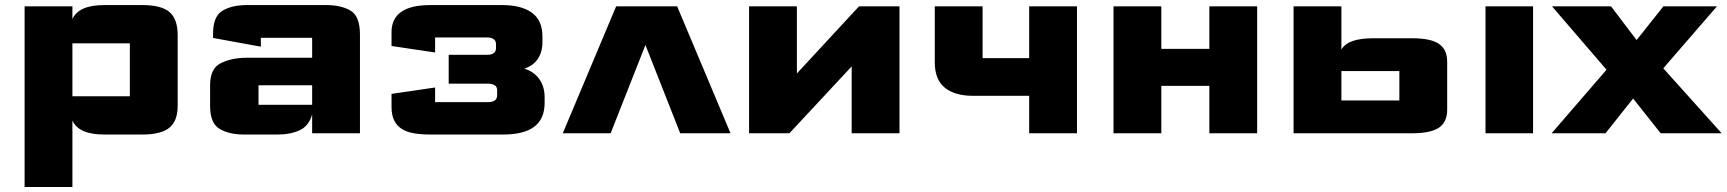

<svg xmlns="http://www.w3.org/2000/svg" viewBox="-20 -531 6881 765"><path d="M78 214V-505.8H268.5V-455.3Q281.6 -483.5 313.3 -497.2Q345 -510.8 396.6 -510.8H547.8Q622.6 -510.8 655.2 -483Q687.9 -455.3 687.9 -391.7V-109Q687.9 -49.2 654.9 -22.1Q621.9 5 547.8 5H396.6Q345 5 313.4 -8.6Q281.8 -22.2 268.5 -50.5V214ZM268.5 -147.5H497.4Q497.4 -147.5 497.4 -147.5Q497.4 -147.5 497.4 -147.5V-358.3Q497.4 -358.3 497.4 -358.3Q497.4 -358.3 497.4 -358.3H268.5Z M952.1 5Q892.2 5 854.6 -17.6Q817.1 -40.2 817.1 -109V-191.9Q817.1 -258.9 860.9 -279.9Q904.6 -300.9 962.5 -300.9H1223.7V-380.4Q1223.7 -380.4 1223.7 -380.4Q1223.7 -380.4 1223.7 -380.4H1019.4Q1019.4 -380.4 1019.4 -380.4Q1019.4 -380.4 1019.4 -380.4V-345L828.9 -379.8V-397.4Q828.9 -465.4 866.2 -488.1Q903.4 -510.8 964 -510.8H1279.1Q1339.7 -510.8 1376.9 -488.6Q1414.2 -466.3 1414.2 -393.5V0H1223.7V-75Q1210.7 -29 1173.8 -12Q1137 5 1087.9 5ZM1010 -113.4Q1010 -113.4 1010 -113.4Q1010 -113.4 1010 -113.4H1223.7V-191.2H1010Q1010 -191.2 1010 -191.2Q1010 -191.2 1010 -191.2Z M1693.9 5Q1658.8 5 1630.3 0.3Q1601.9 -4.4 1581.8 -16.8Q1561.7 -29.1 1550.9 -50.6Q1540 -72 1540 -105.7V-156.9L1713.6 -182.4V-124.1Q1713.6 -124.1 1713.6 -124.1Q1713.6 -124.1 1713.6 -124.1H1923.3Q1932.1 -124.1 1939.2 -125.6Q1946.3 -127.1 1950.9 -130.5Q1955.6 -133.9 1958.3 -139Q1960.9 -144 1960.9 -151.1V-171Q1960.9 -184.9 1950.9 -191.3Q1940.9 -197.7 1923.3 -197.7H1767.8V-312.7H1921.8Q1938.4 -312.7 1947.4 -319.4Q1956.3 -326.1 1956.3 -339.2V-355Q1956.3 -368.3 1947.2 -375Q1938.2 -381.7 1921.1 -381.7H1713.6Q1713.6 -381.7 1713.6 -381.7Q1713.6 -381.7 1713.6 -381.7V-321.9L1540 -347.7V-402.8Q1540 -429.5 1549.6 -449.7Q1559.2 -469.9 1578.3 -483.5Q1597.4 -497.1 1626.3 -503.9Q1655.3 -510.8 1693.9 -510.8H1980.4Q2057.4 -510.8 2099.3 -480.4Q2141.3 -450 2141.3 -385.1V-363.6Q2141.3 -323.6 2122.9 -296.4Q2104.6 -269.2 2069.3 -257.5Q2107.6 -245.5 2128.8 -215.8Q2150 -186.1 2150 -143V-121.5Q2150 -88.8 2139.3 -64.8Q2128.7 -40.9 2107.7 -25.4Q2086.7 -9.9 2055.9 -2.5Q2025.1 5 1985 5Z M2222.3 0 2435 -505.8H2678L2890.7 0H2690.2L2551.7 -351.7L2413 0Z M2964.6 0V-505.8H3155.1V-238.3L3402.7 -505.8H3563.9V0H3373.4V-266.4L3125.3 0Z M4080.6 0V-149.3H3856Q3784.5 -149.3 3744.5 -181.6Q3704.5 -214 3704.5 -282.4V-505.8H3895V-299.4Q3895 -299.4 3895 -299.4Q3895 -299.4 3895 -299.4H4080.6V-505.8H4271.1V0Z M4416.6 0V-505.8H4607.1V-336.4H4798.5V-505.8H4989V0H4798.5V-188.9H4607.1V0Z M5134.1 0V-505.8H5324.6V-333.6Q5338 -356.7 5369.6 -367.6Q5401.1 -378.6 5452.6 -378.6H5606.4Q5680.4 -378.6 5713.3 -356.2Q5746.1 -333.9 5746.1 -284.9V-93.7Q5746.1 -44.7 5713.3 -22.3Q5680.4 0 5606.4 0ZM5324.6 -130.6H5555.6Q5555.6 -130.6 5555.6 -130.6Q5555.6 -130.6 5555.6 -130.6V-247.9Q5555.6 -247.9 5555.6 -247.9Q5555.6 -247.9 5555.6 -247.9H5324.6ZM5898.8 0V-505.8H6088.3V0Z M6162.3 0 6381 -253.2 6163.8 -505.8H6398.9L6500.9 -371.4L6607.7 -505.8H6821L6607.2 -258.8L6839.8 0H6596.7L6486.9 -138.5L6377 0Z"/></svg>

Font: Science Gothic
Style: Regular
Weight: 400
Designer: Thomas Phinney, Vassil Kateliev, Brandon Buerkle
Foundry: Font Detective LLC
Version: Version 1.018